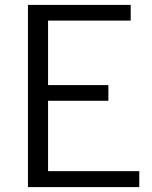

<svg xmlns="http://www.w3.org/2000/svg" viewBox="-20 -763 620 783"><path d="M94 0V-743H513V-679H176V-416H422V-352H176V-65H548V0Z"/></svg>

Font: Merriweather Sans Light
Style: Regular
Weight: 300
Designer: Eben Sorkin
Foundry: Eben Sorkin
Version: Version 2.001; ttfautohint (v1.8.3)